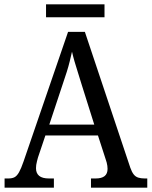

<svg xmlns="http://www.w3.org/2000/svg" viewBox="-20 -860 695 880"><path d="M1 0V-42H18Q36 -42 47 -48Q58 -54 67.5 -71Q77 -88 88 -120L292 -714H369L577 -92Q584 -72 592.5 -61Q601 -50 613.5 -46Q626 -42 644 -42H655V0H397V-42H418Q446 -42 459.5 -53Q473 -64 473 -86Q473 -93 472 -100Q471 -107 469 -115Q467 -123 464 -131L429 -239H188L154 -138Q152 -130 149.5 -121Q147 -112 146 -104Q145 -96 145 -89Q145 -66 159.5 -54Q174 -42 205 -42H227V0ZM206 -289H412L355 -470Q346 -500 337.5 -526.5Q329 -553 322 -577Q315 -601 310 -623Q305 -601 299.5 -578.5Q294 -556 286.5 -532Q279 -508 269 -479ZM191 -781V-840H459V-781Z"/></svg>

Font: Noto Serif Thai SemiCondensed
Style: Regular
Weight: 400
Width: 4
Designer: Monotype Design Team
Foundry: Monotype Imaging Inc.
Version: Version 2.002